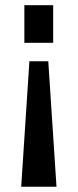

<svg xmlns="http://www.w3.org/2000/svg" viewBox="-20 -547 294 727"><path d="M60.3 160 91.3 -315H162.8L193.9 160ZM72.2 -385V-527.2H181.3V-385Z"/></svg>

Font: Archivo SemiBold ExtraCondensed
Style: Regular
Weight: 600
Width: 2
Version: Version 2.001